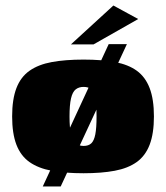

<svg xmlns="http://www.w3.org/2000/svg" viewBox="-20 -621 602 696"><path d="M135 55 374 -461H440L200 55ZM283 7Q216 7 167.5 -2Q119 -11 87 -33.5Q55 -56 39.5 -96.5Q24 -137 24 -199Q24 -261 39.5 -301.5Q55 -342 87 -364.5Q119 -387 167.5 -396Q216 -405 283 -405Q349 -405 397 -396Q445 -387 476 -364.5Q507 -342 522.5 -301.5Q538 -261 538 -199Q538 -137 522.5 -96.5Q507 -56 475.5 -33.5Q444 -11 396 -2Q348 7 283 7ZM283 -92Q301 -92 311 -101.5Q321 -111 325.5 -134Q330 -157 330 -199Q330 -241 325.5 -264.5Q321 -288 311 -297Q301 -306 283 -306Q266 -306 254.5 -297Q243 -288 237.5 -264.5Q232 -241 232 -199Q232 -157 237.5 -134Q243 -111 254.5 -101.5Q266 -92 283 -92ZM237 -460 391 -601 481 -552 319 -460Z"/></svg>

Font: Genos Thin Black
Style: Regular
Weight: 900
Version: Version 1.010